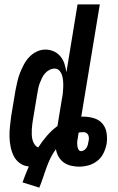

<svg xmlns="http://www.w3.org/2000/svg" viewBox="-20 -755 540 879"><path d="M160 104 83 80Q90 61 97 43Q104 25 112 7Q88 5 70 -8.5Q52 -22 42.5 -41.5Q33 -61 28.5 -83.5Q24 -106 23.5 -129Q23 -152 25.5 -175.5Q28 -199 31 -222L51 -342Q55 -362 59.5 -382Q64 -402 71.5 -421Q79 -440 89 -459Q99 -478 113.5 -493.5Q128 -509 147.5 -518.5Q167 -528 187 -528Q208 -528 226 -520Q244 -512 256.5 -497Q269 -482 275 -463Q281 -444 284 -424L335 -735H437L352 -221H362Q387 -221 411 -213.5Q435 -206 449.5 -188.5Q464 -171 468 -146Q472 -121 468 -96Q464 -75 454 -54Q444 -33 425.5 -18.5Q407 -4 385 2Q363 8 342 8Q323 8 304.5 3.5Q286 -1 271.5 -11.5Q257 -22 248 -38Q239 -54 236 -72Q221 -52 210.5 -30Q200 -8 192 14.5Q184 37 176.5 59.5Q169 82 160 104ZM155 -80Q173 -108 195 -133.5Q217 -159 243 -178L263 -300Q266 -314 267.5 -327.5Q269 -341 269.5 -355Q270 -369 269 -382.5Q268 -396 264.5 -408.5Q261 -421 252.5 -431Q244 -441 230 -441Q218 -441 206.5 -435Q195 -429 186.5 -419.5Q178 -410 172.5 -398.5Q167 -387 162.5 -375.5Q158 -364 155.5 -352Q153 -340 151 -328L131 -208Q129 -196 127.5 -184Q126 -172 125.5 -160.5Q125 -149 125.5 -137Q126 -125 129 -114Q132 -103 138.5 -93.5Q145 -84 155 -80ZM351 -63Q358 -63 365 -67.5Q372 -72 376 -78.5Q380 -85 382 -92Q384 -99 385 -107Q387 -114 387 -121.5Q387 -129 384.5 -135.5Q382 -142 376 -146Q370 -150 363 -150Q357 -150 351 -149.5Q345 -149 340 -148L336 -122Q334 -113 333.5 -104.5Q333 -96 334 -87.5Q335 -79 339 -71Q343 -63 351 -63Z"/></svg>

Font: Iosevka
Style: Bold Italic
Weight: 700
Italic angle: -9°
Monospace: yes
Designer: Belleve Invis
Foundry: Belleve Invis
Version: Version 32.5.0; ttfautohint (v1.8.4)